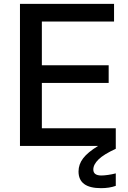

<svg xmlns="http://www.w3.org/2000/svg" viewBox="-20 -760 669 1000"><path d="M84 -740H574V-648H198V-420H546V-328H198V-92H583V15Q520 44 493 70.5Q466 97 466 123Q466 154 508 154Q522 154 543 151Q564 148 583 143V208Q550 220 506 220Q389 220 389 133Q389 96 413 64.5Q437 33 491 0H84Z"/></svg>

Font: Encode Sans Normal
Style: Medium
Weight: 500
Designer: Pablo Impallari, Andres Torresi
Foundry: Pablo Impallari, Andres Torresi
Version: Version 1.000; ttfautohint (v1.00) -l 8 -r 50 -G 200 -x 14 -